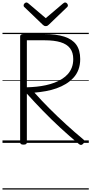

<svg xmlns="http://www.w3.org/2000/svg" viewBox="-20 -1149 734 1544"><path d="M169 14Q155 14 148.5 9.5Q142 5 142 -5V-856Q142 -866 149 -870.5Q156 -875 170 -875H334Q432 -875 496.5 -854.5Q561 -834 593 -790Q625 -746 625 -674Q625 -627 611 -589.5Q597 -552 570.5 -523.5Q544 -495 509.5 -474Q475 -453 434 -438.5Q393 -424 348 -416Q303 -408 257 -404Q315 -339 379.5 -274.5Q444 -210 512 -148Q580 -86 651 -27Q659 -21 659.5 -12.5Q660 -4 648 8Q639 17 630.5 16.5Q622 16 613 8Q538 -54 465 -121.5Q392 -189 324.5 -258.5Q257 -328 196 -396V-5Q196 5 190 9.5Q184 14 169 14ZM196 -447Q236 -448 274.5 -452Q313 -456 349.5 -464Q386 -472 419 -484.5Q452 -497 479.5 -514.5Q507 -532 527 -555Q547 -578 558 -607.5Q569 -637 569 -674Q569 -727 543.5 -760.5Q518 -794 467 -809.5Q416 -825 339 -825H196ZM504 -1129Q512 -1129 519 -1121.5Q526 -1114 526 -1105Q526 -1103 525.5 -1100Q525 -1097 521 -1093L373 -951Q368 -946 362.5 -942.5Q357 -939 348 -939Q339 -939 334 -942.5Q329 -946 323 -951L175 -1093Q171 -1097 170.5 -1100.5Q170 -1104 170 -1106Q170 -1115 177.5 -1122Q185 -1129 192 -1129Q197 -1129 201 -1126.5Q205 -1124 209 -1121L348 -1003L487 -1121Q492 -1124 495.5 -1126.5Q499 -1129 504 -1129ZM0 365H694V375H0ZM0 -20H694V0H0ZM0 -505H694V-500H0ZM0 -885H694V-875H0Z"/></svg>

Font: Playwrite GB J Guides
Style: Regular
Weight: 400
Designer: Veronika Burian, José Scaglione
Foundry: TypeTogether
Version: Version 1.003